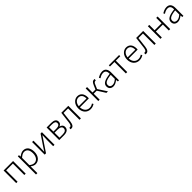

<svg xmlns="http://www.w3.org/2000/svg" viewBox="760 -3032 5754 5754"><g transform="rotate(-45 3637.0 -155.0)"><path d="M100 0H158V-484H444V0H502V-534H100Z M702 237H760V46L759 -52C813 -10 866 13 916 13C1041 13 1151 -93 1151 -275C1151 -440 1079 -547 937 -547C872 -547 810 -509 759 -468H757L750 -534H702ZM912 -38C872 -38 817 -55 760 -103V-412C822 -466 875 -496 926 -496C1044 -496 1089 -403 1089 -274C1089 -132 1014 -38 912 -38Z M1307 0H1363L1593 -342C1615 -375 1647 -424 1669 -457H1673C1670 -387 1666 -315 1666 -256V0H1724V-534H1667L1437 -192C1416 -159 1384 -110 1363 -76H1358C1361 -147 1364 -219 1364 -277V-534H1307Z M1923 0H2125C2249 0 2329 -48 2329 -152C2329 -231 2275 -268 2217 -281V-285C2268 -301 2305 -336 2305 -400C2305 -494 2233 -534 2117 -534H1923ZM1981 -303V-487H2108C2205 -487 2246 -455 2246 -396C2246 -339 2205 -303 2100 -303ZM1981 -46V-256H2106C2213 -256 2270 -220 2270 -155C2270 -84 2218 -46 2114 -46Z M2430 13C2497 13 2539 -43 2553 -161C2567 -269 2579 -376 2591 -484H2783V0H2842V-534H2545C2531 -413 2516 -294 2502 -174C2492 -85 2466 -45 2424 -45C2415 -45 2408 -47 2401 -49L2389 6C2401 11 2412 13 2430 13Z M3246 13C3322 13 3372 -12 3415 -39L3392 -82C3352 -54 3308 -36 3251 -36C3136 -36 3059 -127 3056 -256H3434C3436 -270 3437 -285 3437 -299C3437 -455 3360 -547 3231 -547C3111 -547 2997 -440 2997 -266C2997 -91 3108 13 3246 13ZM3056 -303C3067 -425 3145 -497 3231 -497C3325 -497 3383 -432 3383 -303Z M3579 0H3637V-253H3764L3925 0H3989L3807 -280L3861 -406C3891 -479 3913 -488 3942 -488C3950 -488 3953 -488 3959 -486L3971 -542C3965 -545 3954 -547 3944 -547C3895 -547 3860 -531 3818 -432L3762 -303H3637V-534H3579Z M4214 13C4283 13 4346 -24 4399 -68H4403L4409 0H4457V-338C4457 -456 4412 -547 4284 -547C4198 -547 4124 -505 4084 -478L4109 -435C4147 -462 4207 -496 4277 -496C4378 -496 4400 -414 4398 -335C4164 -309 4059 -252 4059 -135C4059 -35 4128 13 4214 13ZM4226 -37C4166 -37 4117 -64 4117 -138C4117 -219 4188 -269 4398 -292V-119C4336 -65 4285 -37 4226 -37Z M4748 0H4806V-484H4995V-534H4559V-484H4748Z M5315 13C5391 13 5441 -12 5484 -39L5461 -82C5421 -54 5377 -36 5320 -36C5205 -36 5128 -127 5125 -256H5503C5505 -270 5506 -285 5506 -299C5506 -455 5429 -547 5300 -547C5180 -547 5066 -440 5066 -266C5066 -91 5177 13 5315 13ZM5125 -303C5136 -425 5214 -497 5300 -497C5394 -497 5452 -432 5452 -303Z M5603 13C5670 13 5712 -43 5726 -161C5740 -269 5752 -376 5764 -484H5956V0H6015V-534H5718C5704 -413 5689 -294 5675 -174C5665 -85 5639 -45 5597 -45C5588 -45 5581 -47 5574 -49L5562 6C5574 11 5585 13 5603 13Z M6214 0H6272V-253H6568V0H6627V-534H6568V-306H6272V-534H6214Z M6945 13C7014 13 7077 -24 7130 -68H7134L7140 0H7188V-338C7188 -456 7143 -547 7015 -547C6929 -547 6855 -505 6815 -478L6840 -435C6878 -462 6938 -496 7008 -496C7109 -496 7131 -414 7129 -335C6895 -309 6790 -252 6790 -135C6790 -35 6859 13 6945 13ZM6957 -37C6897 -37 6848 -64 6848 -138C6848 -219 6919 -269 7129 -292V-119C7067 -65 7016 -37 6957 -37Z"/></g></svg>

Font: Noto Sans SC Light
Style: Regular
Weight: 300
Designer: Ryoko NISHIZUKA 西塚涼子 (kana, bopomofo & ideographs); Paul D. Hunt (Latin, Greek & Cyrillic); Sandoll Communications 산돌커뮤니
Foundry: Adobe
Version: Version 2.004;hotconv 1.0.118;makeotfexe 2.5.65603